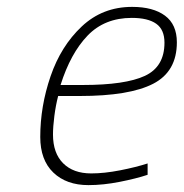

<svg xmlns="http://www.w3.org/2000/svg" viewBox="-20 -529 534 558"><path d="M97 -131Q97 -220 127 -307.5Q157 -395 217.5 -452Q278 -509 364 -509Q425 -509 459.5 -483.5Q494 -458 494 -406Q494 -321 425 -285.5Q356 -250 212 -250H149Q142 -223 138 -192Q134 -161 134 -138Q134 -84 163.5 -54.5Q193 -25 245 -25Q283 -25 329 -34Q375 -43 409 -54V-21Q376 -10 328 -0.5Q280 9 237 9Q173 9 135 -27.5Q97 -64 97 -131ZM221 -282Q344 -282 401 -308.5Q458 -335 458 -405Q458 -443 434 -460Q410 -477 363 -477Q284 -477 234.5 -425.5Q185 -374 156 -282Z"/></svg>

Font: Cairo ExtraLight
Style: Italic
Weight: 275
Italic angle: -13°
Designer: Mohamed Gaber, Accademia di Belle Arti di Urbino and others
Foundry: Kief Type Foundry, Accademia di Belle Arti di Urbino and others
Version: Version 3.011